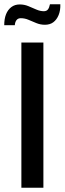

<svg xmlns="http://www.w3.org/2000/svg" viewBox="-37 -887 305 907"><path d="M64 0V-686H168V0ZM-17 -768Q-17 -798 -8.5 -819.5Q0 -841 16.5 -853.5Q33 -866 56 -866Q78 -866 97 -858Q116 -850 134.5 -842Q153 -834 170 -834Q183 -834 189.5 -842.5Q196 -851 199 -867H248Q249 -838 240 -816Q231 -794 215 -782Q199 -770 175 -770Q154 -770 134.5 -778Q115 -786 97.5 -793.5Q80 -801 61 -801Q48 -801 41 -792Q34 -783 33 -768Z"/></svg>

Font: Archivo Condensed Medium
Style: Regular
Weight: 500
Width: 3
Designer: Hector Gatti
Foundry: Omnibus-Type
Version: Version 2.001